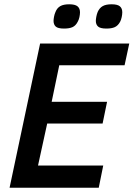

<svg xmlns="http://www.w3.org/2000/svg" viewBox="-20 -880 626 900"><path d="M24.9 0 168 -675.8H585.9L564 -574.2H257.8L222.2 -402.8H481.9L460.9 -300.8H201.2L158.2 -104H463.9L442.9 0ZM355 -822.3Q355 -812.5 352.3 -799.8Q349.6 -787.1 344.2 -777.8Q335 -759.8 320.1 -752.9Q305.2 -746.1 280.3 -746.1Q251.5 -746.1 241.2 -755.6Q231 -765.1 231 -782.2Q231 -789.1 233.2 -801.3Q235.4 -813.5 240.2 -824.2Q247.6 -842.8 262.7 -851.3Q277.8 -859.9 304.2 -859.9Q332 -859.9 343.5 -850.3Q355 -840.8 355 -822.3ZM553.2 -822.3Q553.2 -812.5 550.5 -799.8Q547.9 -787.1 543 -777.8Q533.2 -759.8 518.3 -752.9Q503.4 -746.1 479 -746.1Q450.2 -746.1 439.7 -755.6Q429.2 -765.1 429.2 -782.2Q429.2 -789.1 431.4 -801.3Q433.6 -813.5 438 -824.2Q446.3 -842.8 461.4 -851.3Q476.6 -859.9 502.9 -859.9Q530.8 -859.9 542 -850.3Q553.2 -840.8 553.2 -822.3Z"/></svg>

Font: Clear Sans Medium
Style: Italic
Weight: 500
Italic angle: -12°
Foundry: Intel Corporation
Version: Version 1.00